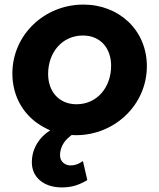

<svg xmlns="http://www.w3.org/2000/svg" viewBox="-20 -578 695 838"><path d="M312 12C481 12 621 -121 621 -289C621 -446 500 -558 344 -558C174 -558 34 -426 34 -257C34 -153 87 -68 171 -23C180 -18 190 -13 199 -9C175 6 156 25 142 48C127 73 119 100 119 131C119 194 169 240 250 240C297 240 329 227 361 208L342 125C323 138 308 144 287 144C266 144 242 129 242 100C242 69 257 40 282 20C285 17 289 14 293 11C299 12 305 12 312 12ZM314 -123C238 -123 190 -178 190 -255C190 -349 251 -423 342 -423C418 -423 465 -368 465 -291C465 -197 404 -123 314 -123Z"/></svg>

Font: Plus Jakarta Sans ExtraBold
Style: Italic
Weight: 800
Italic angle: -8°
Designer: Gumpita Rahayu
Foundry: Tokotype
Version: Version 2.071;gftools[0.9.30]